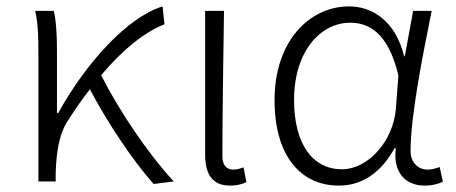

<svg xmlns="http://www.w3.org/2000/svg" viewBox="-20 -567 1424 600"><path d="M523 0C438 -92 349 -227 296 -332C365 -414 434 -468 494 -491L488 -547C378 -513 249 -371 162 -214H158V-412C158 -458 155 -507 148 -533H90C100 -490 100 -438 100 -395V0H154V-26C156 -90 164 -149 194 -193C216 -227 238 -259 261 -288C313 -188 395 -65 460 8Z M699 13C722 13 738 8 750 2L741 -44C728 -39 719 -37 709 -37C689 -37 675 -50 675 -78C675 -225 678 -379 680 -533H621V-85C621 -19 646 13 699 13Z M1039 13C1111 13 1171 -27 1213 -104H1217C1207 -26 1249 13 1307 13C1333 13 1351 7 1364 1L1354 -45C1343 -41 1329 -37 1316 -37C1287 -37 1263 -59 1263 -95C1263 -201 1299 -385 1329 -533H1271L1245 -391H1243C1215 -505 1140 -547 1071 -547C948 -547 838 -440 838 -254C838 -78 921 13 1039 13ZM1049 -38C954 -38 899 -121 899 -254C899 -410 984 -496 1074 -496C1126 -496 1192 -472 1225 -331L1217 -226C1208 -124 1129 -38 1049 -38Z"/></svg>

Font: Genne Gothic Light
Style: Regular
Weight: 300
Designer: Ryoko NISHIZUKA (kana & ideographs); Paul D. Hunt (Latin, Greek & Cyrillic); Wenlong ZHANG (bopomofo); Sandoll Communica
Foundry: Adobe Systems Incorporated
Version: Version 1.004;PS 1.004;hotconv 16.6.51;makeotf.lib2.5.65220